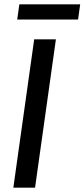

<svg xmlns="http://www.w3.org/2000/svg" viewBox="-20 -873 393 893"><path d="M343 -782H60L70 -853H353ZM143 0H42L139 -690H240Z"/></svg>

Font: Exo 2.0 Medium
Style: Italic
Weight: 500
Italic angle: -8°
Designer: Natanael Gama
Version: Version 1.001;PS 001.001;hotconv 1.0.70;makeotf.lib2.5.58329